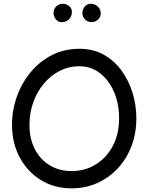

<svg xmlns="http://www.w3.org/2000/svg" viewBox="-20 -963 785 1021"><path d="M360.4 38.6Q269 38.6 197.5 -5.4Q126 -49.3 85 -125.7Q43.9 -202.1 43.9 -299.3Q43.9 -377 69.8 -449.5Q95.7 -522 143.3 -579.3Q190.9 -636.7 256.6 -670.2Q322.3 -703.6 402.3 -703.6Q475.6 -703.6 532 -671.9Q588.4 -640.1 627 -586.9Q665.5 -533.7 685.3 -468Q705.1 -402.3 705.1 -334Q705.1 -254.9 679.4 -187Q653.8 -119.1 607.2 -68.6Q560.5 -18.1 497.6 10.3Q434.6 38.6 360.4 38.6ZM360.4 -53.2Q431.6 -53.2 489 -88.4Q546.4 -123.5 579.8 -186.8Q613.3 -250 613.3 -334Q613.3 -411.6 586.2 -474.4Q559.1 -537.1 511.5 -574Q463.9 -610.8 402.3 -610.8Q346.7 -610.8 298.3 -586.4Q250 -562 213.6 -518.8Q177.2 -475.6 157 -419.4Q136.7 -363.3 136.7 -299.3Q136.7 -224.1 165.8 -168.7Q194.8 -113.3 245.4 -83.3Q295.9 -53.2 360.4 -53.2ZM515.6 -892.6Q515.6 -871.1 500.5 -858.2Q485.4 -845.2 466.8 -845.2Q445.8 -845.2 431.9 -860.1Q418 -875 418 -892.1Q418 -913.6 430.7 -928.2Q443.4 -942.9 462.4 -942.9Q484.9 -942.9 500.2 -928Q515.6 -913.1 515.6 -892.6ZM362.3 -899.4Q362.3 -876 346.9 -860.6Q331.5 -845.2 308.1 -845.2Q288.6 -845.2 276.6 -860.8Q264.6 -876.5 264.6 -894Q264.6 -914.1 278.8 -928.5Q293 -942.9 313.5 -942.9Q331.5 -942.9 346.9 -931.2Q362.3 -919.4 362.3 -899.4Z"/></svg>

Font: Mikhak Medium
Style: Regular
Weight: 500
Designer: Amin Abedi
Version: Version 3.3